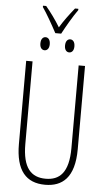

<svg xmlns="http://www.w3.org/2000/svg" viewBox="-67 -1090 627 1141"><g transform="rotate(5 246.5 -519.5)"><path d="M229 -893H264C289 -940 323 -999 353 -1041V-1049H333C298 -1005 273 -972 247 -929C222 -971 188 -1017 161 -1049H142V-1041C166 -1007 203 -942 229 -893ZM174 -786C188 -786 202 -797 202 -824C202 -853 188 -864 174 -864C160 -864 146 -853 146 -824C146 -797 160 -786 174 -786ZM321 -786C335 -786 349 -797 349 -824C349 -853 335 -864 321 -864C307 -864 293 -853 293 -824C293 -797 307 -786 321 -786ZM422 -218V-714H384V-221C384 -73 329 -26 247 -26C160 -26 109 -79 109 -221V-714H71V-218C71 -60 133 10 247 10C348 10 422 -46 422 -218Z"/></g></svg>

Font: Noto Sans ExtraCondensed ExtraLight
Style: Regular
Weight: 200
Width: 2
Designer: Monotype Design Team
Foundry: Monotype Imaging Inc.
Version: Version 2.013